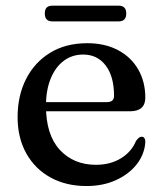

<svg xmlns="http://www.w3.org/2000/svg" viewBox="-20 -628 560 660"><path d="M479.5 -292Q479.5 -269 466.2 -257.2Q453 -245.5 427 -245.5H107.5V-277H347.5Q372 -277 372 -298.5Q372 -365.5 343.2 -403Q314.5 -440.5 266 -440.5Q228 -440.5 199.2 -419Q170.5 -397.5 154.2 -357.8Q138 -318 138 -264Q138 -164.5 185.5 -113Q233 -61.5 310 -61.5Q359.5 -61.5 396 -84Q432.5 -106.5 447.5 -143.5Q453.5 -151.5 457.8 -154.8Q462 -158 467 -158Q474 -158 477 -152.2Q480 -146.5 479.5 -138.5Q476.5 -97 449.8 -63Q423 -29 378.5 -8.8Q334 11.5 277.5 11.5Q207 11.5 153.8 -17.8Q100.5 -47 70.5 -100.5Q40.5 -154 40.5 -225.5Q40.5 -299 69.5 -356.2Q98.5 -413.5 152.2 -446.5Q206 -479.5 280 -479.5Q341 -479.5 386 -455.5Q431 -431.5 455.2 -389.2Q479.5 -347 479.5 -292ZM134 -581.5Q134 -595.5 140.5 -602Q147 -608.5 159.5 -608.5H388.5Q400.5 -608.5 407.2 -602Q414 -595.5 414 -581.5Q414 -567.5 407.2 -561Q400.5 -554.5 388.5 -554.5H159.5Q147 -554.5 140.5 -561.2Q134 -568 134 -581.5Z"/></svg>

Font: Fraunces 16pt
Style: Regular
Weight: 400
Version: Version 1.000;[b76b70a41]